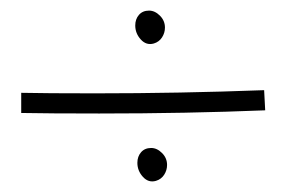

<svg xmlns="http://www.w3.org/2000/svg" viewBox="-20 -422 540 362"><path d="M291 -370Q291 -383 281.5 -392.5Q272 -402 261 -402Q249 -402 242 -394Q235 -386 235 -374Q235 -359 245.5 -347.5Q256 -336 270 -340Q280 -343 285.5 -351.5Q291 -360 291 -370ZM480 -214Q332 -208 167 -208Q71 -208 20 -209V-247Q66 -246 159 -246Q319 -246 478 -252ZM295 -111Q295 -124 285.5 -133.5Q276 -143 265 -143Q253 -143 246 -135Q239 -127 239 -115Q239 -100 249.5 -88.5Q260 -77 274 -81Q284 -84 289.5 -92.5Q295 -101 295 -111Z"/></svg>

Font: Vibes
Style: Regular
Weight: 400
Designer: AbdElmomen Kadhim
Version: Version 1.100